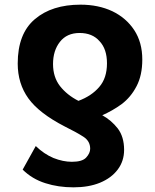

<svg xmlns="http://www.w3.org/2000/svg" viewBox="-20 -576 659 815"><path d="M321.8 -556.2Q397.5 -556.2 457 -528.3Q515.6 -500 549.8 -448.2Q584 -396 584 -323.2Q584 -256.3 559.6 -210Q535.6 -163.6 496.1 -133.8Q457 -105.5 414.1 -86.9Q452.6 -65.4 479.5 -31.2Q506.8 4.4 506.8 60.1Q506.8 107.9 479.5 144Q452.6 179.7 404.3 199.7Q356.4 219.2 292 219.2Q227.5 219.2 172.9 201.7Q116.7 184.1 76.2 144L131.8 43.9Q166.5 77.6 207 94.7Q247.6 110.8 285.2 110.8Q329.1 110.8 345.7 92.8Q362.8 74.2 362.8 55.2Q362.8 22.9 334 4.4Q303.7 -15.1 254.9 -39.1Q146 -95.2 100.6 -158.2Q55.2 -221.2 55.2 -306.2Q55.2 -433.1 127.9 -494.6Q200.2 -556.2 321.8 -556.2ZM234.4 -398.4Q205.1 -361.3 205.1 -304.2Q205.1 -249 234.4 -210.9Q264.6 -172.4 313 -147.9Q369.1 -168.9 401.4 -207Q434.1 -244.6 434.1 -307.1Q434.1 -368.2 402.3 -401.4Q372.1 -436 317.9 -436Q263.7 -436 234.4 -398.4Z"/></svg>

Font: Droid Sans Thai
Style: Bold
Weight: 700
Designer: Steve Matteson
Foundry: Ascender Corporation
Version: Version 1.00